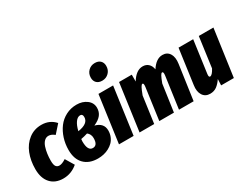

<svg xmlns="http://www.w3.org/2000/svg" viewBox="-86 -1347 2412 1897"><g transform="rotate(-30 1120.0 -399.0)"><path d="M285.2 -550.8Q379.9 -550.8 439.9 -482.9L359.9 -393.1Q325.2 -421.9 292 -421.9Q264.2 -421.9 243.4 -401.1Q222.7 -380.4 211.4 -345.9Q200.2 -311.5 195.1 -274.2Q189.9 -236.8 189.9 -196.8Q189.9 -148.9 203.4 -130.9Q216.8 -112.8 242.2 -112.8Q272.5 -112.8 316.9 -142.1L376 -43.9Q303.2 18.1 211.9 18.1Q120.1 18.1 68.1 -39.6Q16.1 -97.2 16.1 -200.2Q16.1 -297.9 47.4 -376.7Q78.6 -455.6 140.6 -503.2Q202.6 -550.8 285.2 -550.8Z M686 -549.8Q753.9 -549.8 800.8 -514.4Q847.7 -479 847.7 -421.9Q847.7 -375.5 821.5 -341.8Q795.4 -308.1 736.8 -282.2Q832 -257.3 832 -171.9Q832 -134.3 818.8 -102.5Q805.7 -70.8 783.7 -48.8Q761.7 -26.9 732.7 -11.5Q703.6 3.9 671.9 11Q640.1 18.1 606.9 18.1Q507.8 18.1 451.4 -38.8Q395 -95.7 395 -200.2Q395 -269 415 -331.8Q435.1 -394.5 471.4 -443.1Q507.8 -491.7 563.7 -520.8Q619.6 -549.8 686 -549.8ZM665 -440.9Q635.3 -440.9 610.6 -407.2Q585.9 -373.5 571.8 -313Q692.9 -330.6 692.9 -405.8Q692.9 -440.9 665 -440.9ZM634.8 -251Q596.2 -238.8 558.1 -231.9Q555.7 -219.7 555.7 -206.1Q555.7 -97.2 613.8 -97.2Q668.9 -97.2 668.9 -179.2Q668.9 -224.6 634.8 -251Z M1027.3 -627Q986.8 -627 964.6 -649.2Q942.4 -671.4 942.4 -708Q942.4 -754.9 972.9 -785.4Q1003.4 -815.9 1048.3 -815.9Q1088.9 -815.9 1111.1 -793.7Q1133.3 -771.5 1133.3 -734.9Q1133.3 -688 1102.8 -657.5Q1072.3 -627 1027.3 -627ZM1095.2 -533.2 1021.5 0H854.5L928.2 -533.2Z M1666.5 -550.8Q1720.2 -550.8 1746.6 -508.1Q1772.9 -465.3 1762.2 -393.1L1706.1 0H1539.1L1589.4 -361.8Q1594.7 -402.8 1579.1 -402.8Q1568.8 -402.8 1556.9 -380.9Q1544.9 -358.9 1525.4 -307.1L1481.4 0H1314.5L1364.3 -361.8Q1369.6 -402.8 1354.5 -402.8Q1343.8 -402.8 1331.3 -379.6Q1318.8 -356.4 1298.3 -301.8L1256.3 0H1089.4L1163.1 -533.2H1308.1V-455.1Q1365.7 -550.8 1441.4 -550.8Q1480 -550.8 1505.1 -527.3Q1530.3 -503.9 1537.1 -461.9Q1594.2 -550.8 1666.5 -550.8Z M1886.7 18.1Q1831.5 18.1 1804 -24.7Q1776.4 -67.4 1787.1 -138.2L1841.8 -533.2H2008.8L1958 -164.1Q1953.6 -129.9 1969.7 -129.9Q1994.1 -129.9 2025.9 -189.9L2072.8 -533.2H2239.7L2165 0H2020L2022.9 -70.8Q1994.6 -28.8 1962.9 -5.4Q1931.2 18.1 1886.7 18.1Z"/></g></svg>

Font: Fira Sans Compressed ExtraBold
Style: Italic
Weight: 800
Width: 3
Italic angle: -8°
Designer: Carrois Corporate & Edenspiekermann AG
Foundry: Carrois Corporate GbR & Edenspiekermann AG
Version: Version 4.203;PS 004.203;hotconv 1.0.88;makeotf.lib2.5.64775